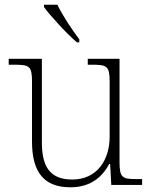

<svg xmlns="http://www.w3.org/2000/svg" viewBox="-20 -786 645 816"><path d="M307 -606H317V-619C288 -657 245 -721 224 -766H167V-756C192 -721 264 -642 307 -606ZM279 10C363 10 414 -32 444 -89H448L453 0H584V-25H558C501 -25 488 -30 488 -97V-536H353V-511H368C435 -511 446 -506 446 -438V-205C446 -107 393 -23 287 -23C183 -23 158 -90 158 -183V-536H17V-511H38C105 -511 116 -506 116 -439V-184C116 -51 170 10 279 10Z"/></svg>

Font: Noto Serif Myanmar ExtraLight
Style: Regular
Weight: 200
Designer: Ben Mitchell and the Monotype Design Team
Foundry: Monotype Imaging Inc.
Version: Version 2.106